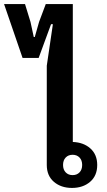

<svg xmlns="http://www.w3.org/2000/svg" viewBox="-104 -912 525 944"><path d="M250 12Q196 12 161 -18Q126 -48 126 -101V-589L156 -793H147L86 -627H7L-84 -892H19L46 -804L62 -730H67L88 -804L121 -892H254V-214Q307 -212 340.5 -182Q374 -152 374 -101Q374 -48 339 -18Q304 12 250 12ZM253 -51Q274 -51 287 -64.5Q300 -78 300 -101Q300 -124 287 -137.5Q274 -151 253 -151Q232 -151 219 -137.5Q206 -124 206 -101Q206 -78 219 -64.5Q232 -51 253 -51Z"/></svg>

Font: IBM Plex Sans Thai Looped SemiBold
Style: Regular
Weight: 600
Designer: Mike Abbink, Paul van der Laan, Pieter van Rosmalen, Ben Mitchell, Mark Frömberg
Foundry: Bold Monday
Version: Version 1.1